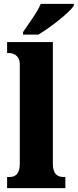

<svg xmlns="http://www.w3.org/2000/svg" viewBox="-20 -979 404 999"><path d="M100 -812V-799H180C242 -836 342 -914 364 -949V-959H192C174 -914 126 -852 100 -812ZM17 0H320V-58H311C279 -58 255 -73 255 -128V-760H17V-703H28C41 -703 83 -696 83 -644V-128C83 -73 60 -58 28 -58H17Z"/></svg>

Font: Noto Serif Georgian Condensed Black
Style: Regular
Weight: 900
Width: 3
Designer: Monotype Design Team, Akaki Razmadze
Foundry: Google LLC
Version: Version 2.003